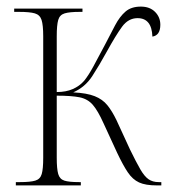

<svg xmlns="http://www.w3.org/2000/svg" viewBox="-20 -562 519 582"><path d="M28 0V-10H41Q72 -10 87 -14.5Q102 -19 106.5 -34.5Q111 -50 111 -84V-452Q111 -486 106 -501.5Q101 -517 85.5 -521.5Q70 -526 37 -526H23V-536H230V-526H222Q191 -526 176 -521.5Q161 -517 156.5 -501.5Q152 -486 152 -452V-283Q180 -283 200.5 -292Q221 -301 235 -317Q248 -333 263 -360.5Q278 -388 298 -426Q315 -459 329 -485.5Q343 -512 360.5 -527Q378 -542 407 -542Q434 -542 450 -526Q466 -510 466 -487Q466 -455 442 -451Q440 -507 397 -507Q369 -507 350 -481Q331 -455 304 -406Q281 -364 259.5 -331Q238 -298 202 -282Q243 -280 267 -270.5Q291 -261 305.5 -243Q320 -225 333 -198L374 -109Q393 -70 405.5 -48.5Q418 -27 430.5 -18.5Q443 -10 461 -10H469V0H455Q421 0 401.5 -9Q382 -18 367.5 -39.5Q353 -61 335 -99L294 -188Q277 -226 261.5 -244Q246 -262 221.5 -267Q197 -272 152 -272V-84Q152 -50 156.5 -34.5Q161 -19 175 -14.5Q189 -10 219 -10H225V0Z"/></svg>

Font: Noto Serif Display Condensed ExtraLight
Style: Regular
Weight: 200
Width: 3
Designer: Monotype Design Team
Foundry: Monotype Imaging Inc.
Version: Version 2.009